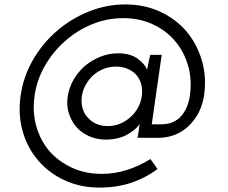

<svg xmlns="http://www.w3.org/2000/svg" viewBox="-20 -623 1030 868"><path d="M350 -188Q354 -216 368 -240.5Q382 -265 403 -284Q424 -302 450 -312Q476 -322 505 -322Q533 -322 555.5 -312.5Q578 -303 594 -287Q611 -269 618 -243.5Q625 -218 621 -188Q617 -160 603.5 -135.5Q590 -111 569 -93Q548 -74 522 -63.5Q496 -53 467 -53Q440 -53 418 -62Q396 -71 381 -87Q362 -105 354 -131Q346 -157 350 -188ZM902 -188Q915 -274 892.5 -350Q870 -426 822 -482Q774 -538 703 -570.5Q632 -603 547 -603Q461 -603 380.5 -570.5Q300 -538 236 -482Q171 -426 128 -350.5Q85 -275 73 -189Q61 -103 83 -27.5Q105 48 154 104Q202 160 273 192.5Q344 225 430 225Q508 225 572.5 203.5Q637 182 692 141Q684 130 676.5 119Q669 108 660 96Q611 127 555 145Q499 163 439 163Q366 163 306 135.5Q246 108 204 61Q163 13 144.5 -51Q126 -115 136 -188Q146 -261 183 -325.5Q220 -390 275 -438Q329 -486 396.5 -513.5Q464 -541 538 -541Q610 -541 670 -513.5Q730 -486 771 -438Q812 -390 830.5 -325.5Q849 -261 838 -188Q832 -152 819 -127.5Q806 -103 789 -88Q772 -74 752 -67.5Q732 -61 710 -61H666L711 -375H659Q655 -357 651.5 -340Q648 -323 645 -308Q634 -335 601 -358.5Q568 -382 513 -382Q472 -382 433.5 -366.5Q395 -351 364 -325Q333 -298 312.5 -262.5Q292 -227 286 -187Q280 -147 291 -111.5Q302 -76 325 -49Q348 -23 382.5 -7.5Q417 8 458 8Q514 8 554 -14Q594 -36 611 -62Q610 -54 609 -46Q608 -38 607 -30L602 0H700Q726 0 757 -9Q788 -18 817 -40Q845 -61 868.5 -97Q892 -133 902 -188Z"/></svg>

Font: Josefin Slab Thin SemiBold
Style: Italic
Weight: 600
Italic angle: -12°
Version: Version 2.000